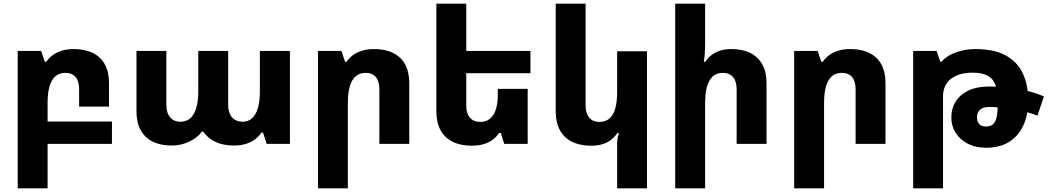

<svg xmlns="http://www.w3.org/2000/svg" viewBox="-20 -780 5680 1041"><path d="M76 241V-504H203L223 -445H231Q246 -467 267 -482Q288 -497 316.5 -505.5Q345 -514 380 -514Q441 -514 484 -492.5Q527 -471 549 -430Q571 -389 571 -330V-202H409V-296Q409 -339 390 -362Q371 -385 334 -385Q302 -385 280.5 -366.5Q259 -348 248.5 -311.5Q238 -275 238 -222V241ZM150 -121H587V0H150Z M913 9Q819 9 769.5 -39Q720 -87 720 -176V-504H882V-212Q882 -168 902.5 -144Q923 -120 958 -120Q1006 -120 1030.5 -162.5Q1055 -205 1055 -286V-504H1217V-212Q1217 -183 1226.5 -162Q1236 -141 1254 -130.5Q1272 -120 1295 -120Q1326 -120 1347 -139Q1368 -158 1378.5 -195Q1389 -232 1389 -286V-504H1552V0H1426L1406 -61H1397Q1383 -39 1361.5 -23.5Q1340 -8 1312 0.5Q1284 9 1249 9Q1191 9 1149.5 -10Q1108 -29 1082 -66H1074Q1052 -34 1007 -12.5Q962 9 913 9Z M1704 241V-504H1831L1851 -445H1859Q1874 -467 1895 -482Q1916 -497 1944.5 -505.5Q1973 -514 2008 -514Q2069 -514 2112 -492.5Q2155 -471 2177 -430Q2199 -389 2199 -330V0H2037V-296Q2037 -339 2018 -362Q1999 -385 1962 -385Q1930 -385 1908.5 -366.5Q1887 -348 1876.5 -311.5Q1866 -275 1866 -222V241Z M2841 -298V0H2714L2695 -59H2686Q2672 -38 2650.5 -22Q2629 -6 2600.5 2Q2572 10 2538 10Q2477 10 2434 -11.5Q2391 -33 2368.5 -74.5Q2346 -116 2346 -175V-760H2508V-208Q2508 -166 2527.5 -142.5Q2547 -119 2583 -119Q2616 -119 2637.5 -137Q2659 -155 2669 -188.5Q2679 -222 2679 -266V-298ZM2423 -504H2856V-383H2423Z M3488 241H3326V-1Q3326 -15 3328.5 -30Q3331 -45 3336 -59H3328Q3313 -38 3293 -22Q3273 -6 3246 2Q3219 10 3185 10Q3124 10 3081 -11.5Q3038 -33 3015.5 -74.5Q2993 -116 2993 -175V-760H3155V-208Q3155 -166 3174.5 -142.5Q3194 -119 3230 -119Q3263 -119 3284.5 -137.5Q3306 -156 3316 -192Q3326 -228 3326 -281V-502H3488Z M3803 -760V-542Q3803 -518 3801.5 -493Q3800 -468 3796 -445H3804Q3819 -467 3838.5 -482Q3858 -497 3884.5 -505.5Q3911 -514 3945 -514Q4006 -514 4048.5 -492.5Q4091 -471 4113.5 -430Q4136 -389 4136 -330V0H3974V-296Q3974 -339 3954.5 -362Q3935 -385 3899 -385Q3851 -385 3827 -343.5Q3803 -302 3803 -222V241H3641V-760Z M4286 241V-504H4413L4433 -445H4441Q4456 -467 4477 -482Q4498 -497 4526.5 -505.5Q4555 -514 4590 -514Q4651 -514 4694 -492.5Q4737 -471 4759 -430Q4781 -389 4781 -330V0H4619V-296Q4619 -339 4600 -362Q4581 -385 4544 -385Q4512 -385 4490.5 -366.5Q4469 -348 4458.5 -311.5Q4448 -275 4448 -222V241Z M4931 241V-504H5058L5078 -445H5085Q5103 -467 5132.5 -482.5Q5162 -498 5197.5 -506Q5233 -514 5267 -514L5253 -386Q5180 -386 5136.5 -353Q5093 -320 5093 -256V241ZM5605 -153Q5571 -167 5523.5 -178Q5476 -189 5428 -194.5Q5380 -200 5344 -200Q5309 -200 5293 -184.5Q5277 -169 5277 -145Q5277 -121 5289 -107.5Q5301 -94 5325 -94Q5350 -94 5364.5 -106.5Q5379 -119 5384.5 -149.5Q5390 -180 5390 -232Q5390 -287 5377 -320.5Q5364 -354 5334.5 -370Q5305 -386 5253 -386L5267 -514Q5370 -514 5433 -479.5Q5496 -445 5525.5 -382Q5555 -319 5555 -234Q5555 -158 5529 -101Q5503 -44 5452.5 -11.5Q5402 21 5325 21Q5270 21 5228 -0.5Q5186 -22 5162 -59Q5138 -96 5138 -142Q5138 -192 5162 -230Q5186 -268 5231.5 -289.5Q5277 -311 5343 -311Q5386 -311 5438 -305.5Q5490 -300 5542.5 -288.5Q5595 -277 5640 -257Z"/></svg>

Font: Noto Sans Armenian ExtraBold
Style: Regular
Weight: 800
Version: Version 2.007